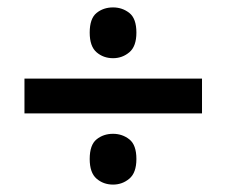

<svg xmlns="http://www.w3.org/2000/svg" viewBox="-20 -602 612 518"><path d="M285 -445Q259 -445 240.5 -461Q222 -477 222 -514Q222 -552 240.5 -567Q259 -582 285 -582Q310 -582 329 -567Q348 -552 348 -514Q348 -477 329 -461Q310 -445 285 -445ZM46 -296V-390H525V-296ZM285 -104Q259 -104 240.5 -120Q222 -136 222 -173Q222 -211 240.5 -226Q259 -241 285 -241Q310 -241 329 -226Q348 -211 348 -173Q348 -136 329 -120Q310 -104 285 -104Z"/></svg>

Font: Noto Sans Kannada SemiBold
Style: Regular
Weight: 600
Designer: Jelle Bosma - Monotype Design Team
Foundry: Monotype Imaging Inc.
Version: Version 2.005; ttfautohint (v1.8.4.7-5d5b)